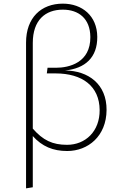

<svg xmlns="http://www.w3.org/2000/svg" viewBox="-20 -818 664 1054"><path d="M337 -431C447 -442 515 -502 514 -616C513 -731 431 -798 325 -798C206 -798 123 -721 123 -584V216L160 210V-71C211 -14 271 11 349 11C463 11 564 -70 565 -214C566 -356 465 -430 337 -431ZM348 -23C268 -23 216 -48 160 -112V-582C160 -708 229 -765 325 -765C411 -765 475 -717 476 -615C477 -474 360 -446 287 -446H241L237 -415H285C432 -415 526 -345 527 -214C528 -97 449 -23 348 -23Z"/></svg>

Font: Glow Sans SC Normal ExtraLight
Style: Regular
Weight: 200
Designer: Ryoko NISHIZUKA (kana, bopomofo & ideographs); Paul D. Hunt (Latin, Greek & Cyrillic); Sandoll Communications, Soo-young
Version: Version 0.93